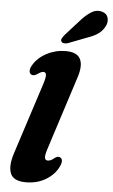

<svg xmlns="http://www.w3.org/2000/svg" viewBox="-63 -995 615 1049"><g transform="rotate(5 244.5 -470.5)"><path d="M352 -583.5 222 -179.5Q209.5 -141 212.5 -128Q215.5 -115 229 -115Q245.5 -115 266 -133Q283 -145.5 296 -137.5Q316 -125 296.5 -86Q275.5 -43 228.5 -14.8Q181.5 13.5 120 13.5Q51 13.5 34.8 -27.5Q18.5 -68.5 42 -140L167.5 -528Q180 -566.5 178.2 -581Q176.5 -595.5 163 -595.5Q151.5 -595.5 132 -581.5Q111 -567.5 97.5 -575.5Q88 -581 87.5 -595Q87 -609 98.5 -627.5Q122.5 -668.5 171 -694Q219.5 -719.5 275 -719.5Q337 -719.5 355 -684Q373 -648.5 352 -583.5ZM333.5 -887.5Q363.5 -922 392.5 -940.8Q421.5 -959.5 452.5 -951.5Q479.5 -944.5 486.2 -921.2Q493 -898 480.5 -873.5Q467 -847.5 443.8 -831.2Q420.5 -815 382 -802L283.5 -764Q272 -760 261.2 -761.2Q250.5 -762.5 246.5 -769.5Q242 -778 247.2 -787.2Q252.5 -796.5 261 -807Z"/></g></svg>

Font: Fraunces 9pt Soft
Style: Bold Italic
Weight: 700
Italic angle: -16°
Version: Version 1.000;[b76b70a41]